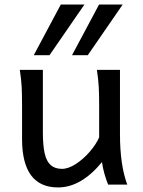

<svg xmlns="http://www.w3.org/2000/svg" viewBox="-20 -801 619 833"><path d="M422.4 -97.7Q332 12.2 231.9 12.2Q153.8 12.2 114.7 -40.5Q75.7 -93.3 75.7 -197.8V-341.8Q75.7 -393.1 74 -425Q72.3 -457 65.9 -498H166V-227.1Q166 -170.4 173.8 -135.7Q181.6 -101.1 200 -84.7Q218.3 -68.4 249 -68.4Q276.4 -68.4 309.1 -89.6Q341.8 -110.8 369.4 -142.8Q397 -174.8 410.2 -205.1V-341.8Q410.2 -394 408.4 -424.8Q406.7 -455.6 400.4 -498H500.5V-219.7Q500.5 -84.5 532.2 0H449.2Q440.9 -20 433.3 -46.4Q425.8 -72.8 422.4 -97.7ZM346.2 -781.2 194.8 -561.5H126.5L243.7 -781.2ZM512.2 -781.2 360.8 -561.5H292.5L409.7 -781.2Z"/></svg>

Font: Lesson One
Style: Regular
Weight: 400
Designer: But Ko, Victor Gaultney, Annie Olsen, Julie Remington, Don Collingsworth, Eric Hays, Becca Hirsbrunner
Version: Version 1.100